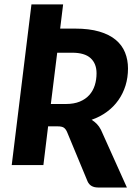

<svg xmlns="http://www.w3.org/2000/svg" viewBox="-20 -753 621 876"><path d="M199.5 -176.5 178 0H33.5L123.5 -733H268L254.5 -622.5H322.5Q387 -622.5 433 -609Q479 -595.5 508 -571.2Q537 -547 550.5 -513.5Q564 -480 564 -440.5Q564 -399.5 552.8 -363Q541.5 -326.5 520.2 -296.2Q499 -266 468 -243Q437 -220 398 -206.5Q411 -198.5 421.8 -187.5Q432.5 -176.5 440.5 -161L559 102.5H428Q392 102.5 379.5 74.5L285.5 -152Q279.5 -165 270.8 -170.8Q262 -176.5 243.5 -176.5ZM212 -278.5H280Q317.5 -278.5 344 -289.5Q370.5 -300.5 387.5 -319.5Q404.5 -338.5 412.5 -364Q420.5 -389.5 420.5 -418.5Q420.5 -463 393.2 -487.8Q366 -512.5 309 -512.5H241Z"/></svg>

Font: Lato Heavy
Style: Italic
Weight: 800
Italic angle: -7°
Designer: Lukasz Dziedzic
Foundry: tyPoland Lukasz Dziedzic
Version: Version 2.007; 2014-02-27